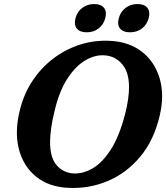

<svg xmlns="http://www.w3.org/2000/svg" viewBox="-20 -916 824 951"><path d="M520 -714Q617 -710.5 681.8 -660.5Q746.5 -610.5 770.8 -527.8Q795 -445 771 -343Q742.5 -221 674.5 -139.8Q606.5 -58.5 514 -19.5Q421.5 19.5 319.5 14.5Q223 10.5 159.2 -40.8Q95.5 -92 73.2 -178.8Q51 -265.5 80 -377Q99.5 -453 141.2 -516Q183 -579 242 -624.5Q301 -670 371.8 -693.5Q442.5 -717 520 -714ZM342.5 -57Q389.5 -54 437.8 -81.5Q486 -109 528 -173.8Q570 -238.5 598.5 -346.5Q609.5 -389 614.5 -424Q619.5 -459 619 -487.5Q618.5 -559 585.2 -598Q552 -637 502.5 -641.5Q454 -646.5 405 -618.5Q356 -590.5 315.5 -529.2Q275 -468 252 -373.5Q239.5 -324 233.8 -284Q228 -244 228 -212.5Q228 -136 259.8 -98.5Q291.5 -61 342.5 -57ZM409.5 -756Q375.5 -756 360.5 -774.8Q345.5 -793.5 354 -826Q362.5 -858 387.5 -877Q412.5 -896 446.5 -896Q480.5 -896 495.2 -877Q510 -858 501.5 -826Q493 -794 468.2 -775Q443.5 -756 409.5 -756ZM623.5 -756Q589.5 -756 574.5 -774.8Q559.5 -793.5 568.5 -826Q577 -858 602 -877Q627 -896 660.5 -896Q695.5 -896 710.2 -877Q725 -858 716.5 -826Q708 -794 683.2 -775Q658.5 -756 623.5 -756Z"/></svg>

Font: Fraunces 9pt SuperSoft SemiBold
Style: Italic
Weight: 600
Italic angle: -16°
Version: Version 1.000;[0bf87f6ff]